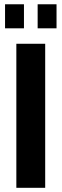

<svg xmlns="http://www.w3.org/2000/svg" viewBox="-20 -896 294 916"><path d="M58 0V-687.2H195.6V0ZM4.1 -760.9V-875.6H94.3V-760.9ZM159.6 -760.9V-875.6H249.7V-760.9Z"/></svg>

Font: Archivo SemiBold Condensed
Style: Regular
Weight: 600
Width: 3
Version: Version 2.001